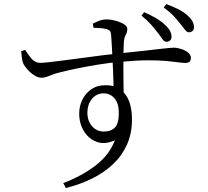

<svg xmlns="http://www.w3.org/2000/svg" viewBox="-20 -859 1040 960"><path d="M812.2 -650.1Q800.8 -650.1 791 -664.7Q781.3 -679.4 766.6 -697.9Q751.4 -717.6 733.7 -737.7Q716 -757.9 687.3 -780.9L700.8 -798.2Q734.1 -783.4 759.7 -768.4Q785.4 -753.3 803.1 -736.7Q822.1 -719.5 829.8 -705Q837.6 -690.5 837.6 -676.3Q837.6 -663.4 830.4 -656.8Q823.3 -650.1 812.2 -650.1ZM296.3 56.5Q387.5 22.1 457.1 -30.9Q526.7 -84 554.4 -157.7Q505.7 -135.1 465.3 -149.2Q424.8 -163.3 400.4 -202Q376 -240.7 376 -291.5Q376 -328.5 391.8 -360.6Q407.6 -392.8 436.8 -412.9Q466.1 -433 507.1 -433Q553.7 -433 583 -411.2Q612.2 -389.4 626.1 -351.2Q639.9 -313.1 639.9 -261.7Q639.9 -193.1 615.7 -137.9Q591.5 -82.8 547 -40Q502.5 2.8 442 32.9Q381.4 62.9 309.4 81.2ZM498.2 -201.3Q535.6 -201.3 554.9 -221.7Q574.1 -242.1 574.1 -293.7Q574.1 -342.3 552.6 -367.2Q531 -392.2 499 -392.2Q461.1 -392.2 439 -363.6Q416.9 -335.1 416.9 -296.6Q416.9 -254.2 440.5 -227.7Q464.2 -201.3 498.2 -201.3ZM187.1 -470.3Q170.8 -470.3 151.6 -482.4Q132.4 -494.4 117.2 -511.7Q101.9 -529 95.9 -542.5Q91.1 -555.2 89.2 -571.5Q87.2 -587.7 85.8 -602.4L105.1 -609.9Q116.6 -593.5 127 -578.7Q137.3 -563.9 150.3 -554.4Q163.3 -544.9 180.3 -544.7Q192.8 -544.5 226.6 -548.3Q260.4 -552.2 306.8 -558.1Q353.3 -564 403.3 -570.8Q453.4 -577.6 499.1 -583.4Q544.9 -589.2 576.9 -592Q644.8 -598.8 692.2 -604.3Q739.6 -609.9 771.3 -613.4Q803.1 -616.9 821.1 -618.7Q839 -620.6 847.2 -620.6Q865 -620.6 885 -614.4Q905.1 -608.2 919.7 -596.9Q934.4 -585.6 934.4 -569.7Q934.4 -556.1 927.3 -550.1Q920.2 -544.2 905.8 -544.2Q893.9 -544.2 870.9 -547.5Q847.9 -550.8 810.8 -554.2Q773.6 -557.5 717.6 -557.4Q661.5 -557.3 581.6 -549.7Q527.9 -545.3 470.9 -536Q413.8 -526.7 363.4 -516.2Q313 -505.7 277.9 -496.7Q255.5 -491.3 239.9 -484.9Q224.4 -478.6 212.6 -474.5Q200.7 -470.3 187.1 -470.3ZM547.9 -406.9Q547.9 -423.1 547.2 -448.8Q546.5 -474.5 545.2 -505.2Q543.9 -536 542.4 -568.4Q541 -600.7 539.1 -630.5Q537.2 -660.2 535.6 -683.2Q534.3 -698.3 529.7 -704Q525.1 -709.7 513.1 -713.4Q502.5 -716.4 486 -718Q469.5 -719.5 447.1 -720.4L444.5 -740.8Q458.2 -748.1 476 -755Q493.8 -761.9 513.1 -761.9Q533.5 -761.9 557.7 -755.4Q581.9 -748.9 599.2 -738.3Q616.4 -727.8 616.4 -715.1Q616.4 -697.8 608.5 -684.1Q600.6 -670.3 599.4 -650.7Q598.2 -632.7 597.4 -599.1Q596.7 -565.5 596.9 -523.6Q597.1 -481.6 597.5 -438.2Q597.9 -394.8 598.9 -358.2ZM925 -697.5Q914.4 -697.5 904.3 -711.2Q894.2 -724.9 878.6 -743.5Q863.1 -763.3 846.1 -781.2Q829.2 -799.1 798.7 -821.2L811.4 -838.6Q846.9 -825.2 872 -812.6Q897.1 -800 915.7 -783.4Q934.7 -767 942.3 -752.1Q950 -737.2 950 -723Q950 -711 942.8 -704.2Q935.7 -697.5 925 -697.5Z"/></svg>

Font: Noto Serif SC ExtraLight
Style: Regular
Weight: 200
Designer: Ryoko NISHIZUKA 西塚涼子 (kana & ideographs); Frank Grießhammer (Latin, Greek & Cyrillic); Wenlong ZHANG 张文龙 (bopomofo); San
Foundry: Adobe
Version: Version 2.002-H1;hotconv 1.1.0;makeotfexe 2.6.0